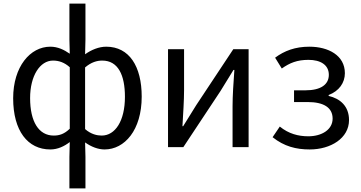

<svg xmlns="http://www.w3.org/2000/svg" viewBox="-20 -816 2001 1065"><path d="M365 229H454V54L452 -26C487 -1 525 13 560 13C671 13 766 -94 766 -280C766 -448 697 -557 569 -557C529 -557 487 -540 452 -515L454 -597V-796H365V-597L367 -518C335 -540 301 -557 259 -557C148 -557 53 -447 53 -271C53 -90 134 13 259 13C301 13 337 -5 367 -28L365 54ZM278 -64C195 -64 147 -141 147 -272C147 -396 202 -480 274 -480C306 -480 337 -470 367 -443V-102C337 -73 310 -64 278 -64ZM544 -64C519 -64 485 -71 452 -100V-442C486 -471 518 -480 547 -480C635 -480 673 -400 673 -279C673 -145 619 -64 544 -64Z M912 0H997L1203 -311C1223 -344 1254 -394 1275 -428H1280C1275 -357 1270 -285 1270 -227V0H1359V-543H1274L1068 -232C1048 -199 1017 -149 996 -116H992C996 -186 1001 -259 1001 -316V-543H912Z M1698 13C1814 13 1916 -49 1916 -150C1916 -227 1867 -269 1803 -284V-289C1861 -311 1893 -357 1893 -410C1893 -509 1801 -557 1696 -557C1617 -557 1557 -534 1506 -496L1543 -436C1587 -467 1628 -484 1691 -484C1758 -484 1804 -456 1804 -401C1804 -348 1761 -315 1674 -315H1611V-250H1686C1776 -250 1825 -219 1825 -158C1825 -97 1765 -60 1690 -60C1635 -60 1581 -74 1532 -114L1492 -55C1556 -4 1622 13 1698 13Z"/></svg>

Font: Noto Sans Mono CJK HK
Style: Regular
Weight: 400
Designer: Ryoko NISHIZUKA 西塚涼子 (kana, bopomofo & ideographs); Paul D. Hunt (Latin, Greek & Cyrillic); Sandoll Communications 산돌커뮤니
Foundry: Adobe
Version: Version 2.004;hotconv 1.0.118;makeotfexe 2.5.65603